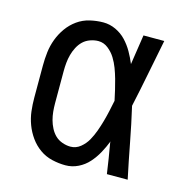

<svg xmlns="http://www.w3.org/2000/svg" viewBox="-85 -608 671 696"><g transform="rotate(15 250.0 -260.0)"><path d="M220 8Q195 8 169.5 2Q144 -4 123 -19Q102 -34 87 -55Q72 -76 63 -100Q54 -124 51 -149Q48 -174 48 -200V-320Q48 -346 51 -371Q54 -396 63 -420Q72 -444 87 -465Q102 -486 123 -501Q144 -516 169.5 -522Q195 -528 220 -528Q244 -528 266.5 -517.5Q289 -507 305.5 -489.5Q322 -472 334 -451Q346 -430 355 -408Q359 -436 363.5 -464Q368 -492 372 -520H450Q437 -456 424.5 -391.5Q412 -327 398 -263Q413 -198 425.5 -132Q438 -66 452 0H374Q370 -28 365.5 -56.5Q361 -85 356 -113V-118Q347 -95 335 -73Q323 -51 306.5 -32.5Q290 -14 267.5 -3Q245 8 220 8ZM220 -62Q241 -62 257.5 -75.5Q274 -89 284 -107Q294 -125 301 -144.5Q308 -164 313.5 -183.5Q319 -203 323.5 -223.5Q328 -244 332 -264Q328 -283 323.5 -302.5Q319 -322 313.5 -341.5Q308 -361 301 -379.5Q294 -398 283.5 -415Q273 -432 256.5 -445Q240 -458 220 -458Q205 -458 189.5 -452.5Q174 -447 163 -436.5Q152 -426 144.5 -411.5Q137 -397 133 -382Q129 -367 127.5 -351.5Q126 -336 126 -320V-200Q126 -184 127.5 -168.5Q129 -153 133 -138Q137 -123 144.5 -108.5Q152 -94 163 -83.5Q174 -73 189.5 -67.5Q205 -62 220 -62Z"/></g></svg>

Font: Iosevka NFM
Style: Regular
Weight: 400
Monospace: yes
Designer: Belleve Invis
Foundry: Belleve Invis
Version: Version 29.0.4; ttfautohint (v1.8.4);Nerd Fonts 3.3.0